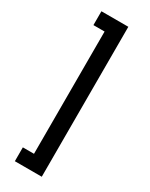

<svg xmlns="http://www.w3.org/2000/svg" viewBox="-204 -783 678 865"><g transform="rotate(30 135.0 -350.0)"><path d="M46 40V-32H104V-668H46V-740H186V40Z"/></g></svg>

Font: Raleway-v4020 Medium
Style: Regular
Weight: 500
Designer: Matt McInerney, Pablo Impallari, Rodrigo Fuenzalida
Foundry: Matt McInerney, Pablo Impallari, Rodrigo Fuenzalida
Version: Version 4.020;PS 004.020;hotconv 1.0.88;makeotf.lib2.5.64775